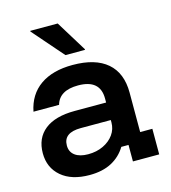

<svg xmlns="http://www.w3.org/2000/svg" viewBox="-108 -804 801 900"><g transform="rotate(-15 292.0 -353.5)"><path d="M216.7 9.2Q129.2 9.2 79.6 -33.3Q30 -75.8 30 -145.8Q30 -219.2 80.4 -259.2Q130.8 -299.2 225.8 -299.2H378.3V-319.2Q378.3 -410.8 271.7 -410.8Q180.8 -410.8 162.5 -345.8H38.3Q54.2 -425.8 114.2 -467.9Q174.2 -510 271.7 -510Q381.7 -510 439.2 -460.4Q496.7 -410.8 496.7 -315.8V-124.2H555.8V0H428.3V-80H393.3Q367.5 -37.5 323.8 -14.2Q280 9.2 216.7 9.2ZM235 -86.7Q275.8 -86.7 308.3 -102.1Q340.8 -117.5 359.6 -143.8Q378.3 -170 378.3 -202.5V-214.2H232.5Q148.3 -214.2 148.3 -151.7Q148.3 -120.8 171.2 -103.8Q194.2 -86.7 235 -86.7ZM251.7 -563.3 121.7 -712.5V-715.8H255L346.7 -566.7V-563.3Z"/></g></svg>

Font: Funnel Display Light SemiBold
Style: Regular
Weight: 600
Version: Version 1.000